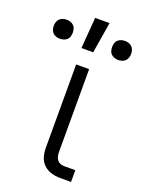

<svg xmlns="http://www.w3.org/2000/svg" viewBox="-198 -821 668 890"><g transform="rotate(20 136.0 -376.5)"><path d="M213 0Q191 0 169.5 -6.5Q148 -13 132 -28.5Q116 -44 110 -65.5Q104 -87 104 -109V-520H168V-109Q168 -100 170.5 -90Q173 -80 179 -72.5Q185 -65 194 -61.5Q203 -58 213 -58H268V0ZM280 -606Q270 -606 261 -609Q252 -612 245 -618.5Q238 -625 235.5 -634.5Q233 -644 233 -653Q233 -662 235.5 -671.5Q238 -681 245 -687.5Q252 -694 261 -697Q270 -700 280 -700Q289 -700 298.5 -697Q308 -694 314.5 -687.5Q321 -681 324 -671.5Q327 -662 327 -653Q327 -644 324 -634.5Q321 -625 314.5 -618.5Q308 -612 298.5 -609Q289 -606 280 -606ZM-8 -606Q-17 -606 -26.5 -609Q-36 -612 -42.5 -618.5Q-49 -625 -52 -634.5Q-55 -644 -55 -653Q-55 -662 -52 -671.5Q-49 -681 -42.5 -687.5Q-36 -694 -26.5 -697Q-17 -700 -8 -700Q2 -700 11 -697Q20 -694 27 -687.5Q34 -681 36.5 -671.5Q39 -662 39 -653Q39 -644 36.5 -634.5Q34 -625 27 -618.5Q20 -612 11 -609Q2 -606 -8 -606ZM101 -600 113 -753H184L159 -600Z"/></g></svg>

Font: Iosevka Aile Light
Style: Regular
Weight: 300
Designer: Belleve Invis
Foundry: Belleve Invis
Version: Version 27.3.5; ttfautohint (v1.8.4)